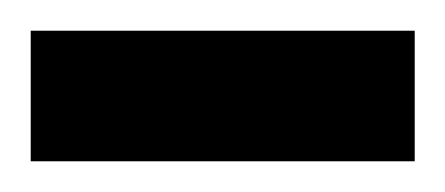

<svg xmlns="http://www.w3.org/2000/svg" viewBox="-20 -105 290 125"><path d="M0 -85H250V0H0Z"/></svg>

Font: sheba-seeBold
Style: Regular
Weight: 600
Designer: Mohamed Galeb, the designers
Foundry: Kief Type Foundry
Version: Version 2.010; ttfautohint (v1.5.33-1714) -l 8 -r 50 -G 200 